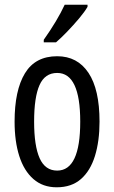

<svg xmlns="http://www.w3.org/2000/svg" viewBox="-20 -786 485 816"><path d="M403 -269Q403 -186 383.5 -123Q364 -60 324 -25Q284 10 221 10Q162 10 122 -25Q82 -60 62 -122.5Q42 -185 42 -269Q42 -402 86 -474.5Q130 -547 223 -547Q309 -547 356 -476.5Q403 -406 403 -269ZM125 -269Q125 -166 148.5 -113.5Q172 -61 223 -61Q321 -61 321 -269Q321 -476 223 -476Q171 -476 148 -424.5Q125 -373 125 -269ZM352 -757Q340 -736 316 -707.5Q292 -679 265.5 -651.5Q239 -624 218 -606H166V-617Q224 -699 255 -766H352Z"/></svg>

Font: Noto Sans Hebrew ExtraCondensed
Style: Regular
Weight: 400
Width: 2
Designer: Monotype Design Team
Foundry: Monotype Imaging Inc.
Version: Version 2.004; ttfautohint (v1.8.4.7-5d5b)